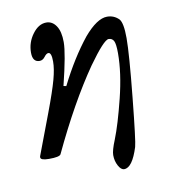

<svg xmlns="http://www.w3.org/2000/svg" viewBox="-66 -498 566 644"><g transform="rotate(-10 217.0 -176.0)"><path d="M306.2 88.9Q295.4 88.9 286.6 72.5Q277.8 56.2 277.8 36.1Q277.8 20.5 292 -14.2Q311 -62 332 -146.5Q353 -231 353 -297.9Q353 -329.1 347.7 -339.6Q342.3 -350.1 330.1 -350.1Q314 -350.1 258.8 -272.9Q181.2 -161.1 104 2.9Q99.1 11.2 64 11.2Q35.2 11.2 35.2 1Q35.2 -2 36.1 -3.9L87.9 -141.1Q114.3 -211.4 124 -247.3Q133.8 -283.2 133.8 -308.1Q133.8 -338.9 123 -338.9Q116.2 -338.9 108.4 -328.4Q100.6 -317.9 89.8 -317.9Q65.9 -317.9 65.9 -350.1Q65.9 -384.8 86.7 -412.8Q107.4 -440.9 133.8 -440.9Q154.3 -440.9 167.2 -421.6Q180.2 -402.3 180.2 -366.2Q180.2 -327.6 153.8 -221.2L163.1 -219.2Q207.5 -308.1 258.8 -372.1Q303.7 -424.8 337.9 -424.8Q361.3 -424.8 377.9 -408.2Q390.1 -394.5 390.1 -342.8Q390.1 -288.6 375.2 -142.1Q360.4 4.4 355 22Q334 88.9 306.2 88.9Z"/></g></svg>

Font: Junicode SmCond
Style: Italic
Weight: 400
Width: 4
Italic angle: -11°
Designer: Peter S. Baker
Version: Version 2.206